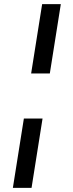

<svg xmlns="http://www.w3.org/2000/svg" viewBox="-20 -725 352 925"><path d="M130 -371 183 -705H273L220 -371ZM42 180 95 -154H185L132 180Z"/></svg>

Font: Nunito Sans 7pt Medium
Style: Italic
Weight: 500
Italic angle: -9°
Designer: Vernon Adams
Foundry: Vernon Adams
Version: Version 3.101;gftools[0.9.27]